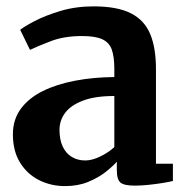

<svg xmlns="http://www.w3.org/2000/svg" viewBox="-20 -588 598 618"><path d="M189.5 11Q144.5 11 106.2 -8Q68 -27 44.8 -64.2Q21.5 -101.5 21.5 -156Q21.5 -203 47 -237.8Q72.5 -272.5 117.5 -294.8Q162.5 -317 221.5 -328.2Q280.5 -339.5 348 -340V-366Q348 -404.5 340 -427.8Q332 -451 309.5 -461.5Q287 -472 244 -472Q186.5 -472 143.5 -455.5Q100.5 -439 76.5 -427.5L45 -492Q57 -502 91.2 -520Q125.5 -538 174.8 -552.8Q224 -567.5 281 -567.5Q357 -567.5 400.8 -545.5Q444.5 -523.5 463.2 -479Q482 -434.5 482 -365.5V-61H536.5V-5.5Q525 -2.5 503.5 1Q482 4.5 457.8 7Q433.5 9.5 413.5 9.5Q380 9.5 368 -0.2Q356 -10 356 -41V-67.5Q343.5 -53 320 -34.5Q296.5 -16 263.8 -2.5Q231 11 189.5 11ZM254.5 -71.5Q276 -71.5 302.5 -84.2Q329 -97 348 -114.5V-279Q286 -279 246.8 -264Q207.5 -249 189.5 -224.5Q171.5 -200 171.5 -170.5Q171.5 -138 182 -116Q192.5 -94 211.2 -82.8Q230 -71.5 254.5 -71.5Z"/></svg>

Font: Merriweather 20pt
Style: Bold
Weight: 700
Version: Version 2.100